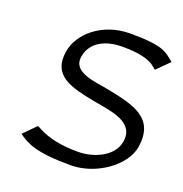

<svg xmlns="http://www.w3.org/2000/svg" viewBox="-112 -690 763 800"><g transform="rotate(20 269.5 -289.5)"><path d="M289 -273C368 -258 474 -249 459 -157C448 -88 365 -52 295 -52C163 -52 119 -91 102 -96L49 -42C89 -13 132 11 285 11C400 11 513 -73 526 -158C547 -291 448 -315 325 -339C265 -351 161 -355 173 -429C183 -495 245 -528 323 -527C453 -527 468 -488 480 -483L534 -537C496 -567 484 -590 333 -590C207 -590 119 -509 106 -428C88 -313 180 -294 289 -273Z"/></g></svg>

Font: Charger Pro
Style: LitExtObl
Weight: 300
Designer: Jasper
Foundry: Cannot Into Space Fonts
Version: Version 1.09